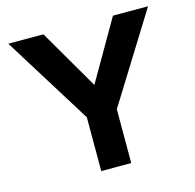

<svg xmlns="http://www.w3.org/2000/svg" viewBox="-99 -770 885 872"><g transform="rotate(-15 343.0 -334.0)"><path d="M272 0V-253L14 -668H179L343 -386L506 -668H671L413 -253V0Z"/></g></svg>

Font: Celebes
Style: Bold
Weight: 700
Designer: Anugrah Pasau
Foundry: Lafontype
Version: Version 1.000; ttfautohint (v1.8.4)